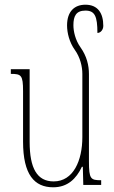

<svg xmlns="http://www.w3.org/2000/svg" viewBox="-20 -786 483 816"><path d="M358 -101V-471C358 -508 349 -547 322 -585C300 -616 292 -653 292 -679C292 -717 303 -741 343 -741C383 -741 394 -717 394 -646C408 -646 419 -660 419 -676C419 -730 396 -766 343 -766C297 -766 265 -738 265 -678C265 -646 275 -606 298 -574C321 -542 330 -503 330 -472V-203C330 -104 292 -15 208 -15C138 -15 106 -70 106 -183V-492H26V-472C70 -472 78 -467 78 -399V-184C78 -44 126 10 206 10C267 10 304 -26 328 -77H332L334 0H410V-20C365 -20 358 -25 358 -101Z"/></svg>

Font: Noto Serif Armenian ExtraCondensed Thin
Style: Regular
Weight: 100
Width: 2
Designer: Monotype Design Team
Foundry: Monotype Imaging Inc.
Version: Version 2.008